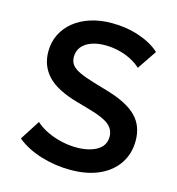

<svg xmlns="http://www.w3.org/2000/svg" viewBox="-108 -808 848 918"><g transform="rotate(15 316.0 -349.0)"><path d="M322 15Q247 15 175.8 -6.8Q104.5 -28.5 55.5 -69L118.5 -167.5Q142.5 -145.5 176 -129.5Q209.5 -113.5 247.2 -104.8Q285 -96 322.5 -96Q385 -96 424 -119.2Q463 -142.5 463 -186.5Q463 -221 436 -244.2Q409 -267.5 336.5 -288L268.5 -307.5Q166 -336.5 120.2 -385.2Q74.5 -434 74.5 -505Q74.5 -551.5 93.5 -590Q112.5 -628.5 147.2 -656.5Q182 -684.5 229.5 -699.5Q277 -714.5 333 -714.5Q406.5 -714.5 469.5 -693.2Q532.5 -672 572.5 -635.5L508 -540Q487 -559.5 458.5 -574Q430 -588.5 397 -596.2Q364 -604 330.5 -604Q291 -604 261.5 -593Q232 -582 215.5 -561.5Q199 -541 199 -511.5Q199 -490 210.2 -474Q221.5 -458 249 -444.8Q276.5 -431.5 325 -417L396 -396Q496.5 -366.5 542.5 -320.2Q588.5 -274 588.5 -200Q588.5 -136.5 556.5 -88Q524.5 -39.5 464.8 -12.2Q405 15 322 15Z"/></g></svg>

Font: Geologica Cursive Medium
Style: Regular
Weight: 500
Designer: Sindre Bremnes, Frode Helland
Foundry: Monokrom Skriftforlag AS
Version: Version 1.010;gftools[0.9.28]